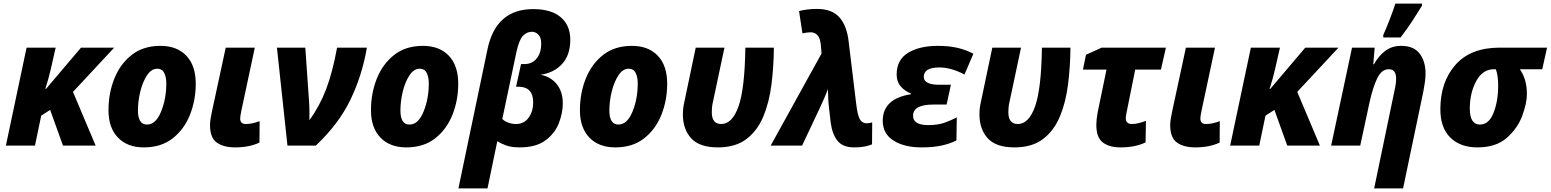

<svg xmlns="http://www.w3.org/2000/svg" viewBox="-20 -816 8690 1076"><path d="M13 0H176L211 -168L261 -200L333 0H516L389 -301L620 -549H434L238 -318H234Q252 -373 265 -430L292 -549H129Z M786 10Q883 10 947.5 -40.5Q1012 -91 1044.5 -172.5Q1077 -254 1077 -347Q1077 -448 1024.5 -503.5Q972 -559 879 -559Q783 -559 718.5 -508.5Q654 -458 621 -376Q588 -294 588 -198Q588 -100 641 -45Q694 10 786 10ZM804 -118Q753 -118 753 -197Q753 -248 766 -302Q779 -356 803.5 -393.5Q828 -431 862 -431Q888 -431 900 -408Q912 -385 912 -348Q912 -262 882.5 -190Q853 -118 804 -118Z M1298 10Q1377 10 1434 -17L1435 -137Q1393 -121 1357 -121Q1326 -121 1326 -152Q1326 -163 1332 -193L1408 -549H1245L1168 -192Q1157 -142 1157 -115Q1157 -44 1195 -17Q1233 10 1298 10Z M1591 0H1750Q1879 -122 1944.5 -258.5Q2010 -395 2036 -549H1869Q1844 -412 1808 -317Q1772 -222 1714 -142Q1714 -164 1714 -192.5Q1714 -221 1712 -247L1691 -549H1532Z M2257 10Q2354 10 2418.5 -40.5Q2483 -91 2515.5 -172.5Q2548 -254 2548 -347Q2548 -448 2495.5 -503.5Q2443 -559 2350 -559Q2254 -559 2189.5 -508.5Q2125 -458 2092 -376Q2059 -294 2059 -198Q2059 -100 2112 -45Q2165 10 2257 10ZM2275 -118Q2224 -118 2224 -197Q2224 -248 2237 -302Q2250 -356 2274.5 -393.5Q2299 -431 2333 -431Q2359 -431 2371 -408Q2383 -385 2383 -348Q2383 -262 2353.5 -190Q2324 -118 2275 -118Z M2871 -121Q2851 -121 2829.5 -128.5Q2808 -136 2795 -149L2874 -524Q2889 -593 2911 -615.5Q2933 -638 2961 -638Q2981 -638 2997 -622Q3013 -606 3013 -573Q3013 -518 2987 -487.5Q2961 -457 2920 -457H2900L2872 -330H2885Q2968 -330 2968 -242Q2968 -192 2942.5 -156.5Q2917 -121 2871 -121ZM2549 240H2712L2767 -25Q2786 -12 2816 -1Q2846 10 2892 10Q2984 10 3037 -29.5Q3090 -69 3112 -126Q3134 -183 3134 -236Q3134 -303 3099.5 -345Q3065 -387 3009 -397Q3085 -408 3130.5 -458Q3176 -508 3176 -593Q3176 -674 3122.5 -719.5Q3069 -765 2968 -765Q2759 -765 2712 -540Z M3428 10Q3525 10 3589.5 -40.5Q3654 -91 3686.5 -172.5Q3719 -254 3719 -347Q3719 -448 3666.5 -503.5Q3614 -559 3521 -559Q3425 -559 3360.5 -508.5Q3296 -458 3263 -376Q3230 -294 3230 -198Q3230 -100 3283 -45Q3336 10 3428 10ZM3446 -118Q3395 -118 3395 -197Q3395 -248 3408 -302Q3421 -356 3445.5 -393.5Q3470 -431 3504 -431Q3530 -431 3542 -408Q3554 -385 3554 -348Q3554 -262 3524.5 -190Q3495 -118 3446 -118Z M4003 10Q4102 10 4163.5 -37Q4225 -84 4258 -163.5Q4291 -243 4303.5 -343Q4316 -443 4317 -549H4157Q4154 -320 4119 -220.5Q4084 -121 4022 -121Q3969 -121 3969 -187Q3969 -198 3970 -212Q3971 -226 3975 -243L4040 -549H3879L3816 -249Q3807 -212 3807 -175Q3807 -92 3853.5 -41Q3900 10 4003 10Z M4767 10Q4803 10 4826.5 5Q4850 0 4867 -7L4868 -130Q4850 -125 4837 -125Q4813 -125 4799.5 -146.5Q4786 -168 4778 -236L4736 -583Q4726 -672 4684 -719Q4642 -766 4559 -766Q4504 -766 4458 -754L4477 -629Q4503 -635 4524 -635Q4547 -635 4562.5 -617.5Q4578 -600 4581 -554L4584 -516L4299 0H4475L4574 -210Q4582 -226 4598 -263Q4614 -300 4620 -317Q4620 -298 4621.5 -266Q4623 -234 4626 -211L4635 -131Q4644 -63 4674 -26.5Q4704 10 4767 10Z M5145 10Q5210 10 5257.5 -0.5Q5305 -11 5340 -29L5342 -158Q5311 -142 5274 -128.5Q5237 -115 5182 -115Q5097 -115 5097 -167Q5097 -230 5210 -230H5285L5309 -341H5245Q5157 -341 5157 -385Q5157 -438 5244 -438Q5279 -438 5316 -427Q5353 -416 5385 -398L5435 -515Q5395 -536 5347.5 -547.5Q5300 -559 5236 -559Q5133 -559 5069 -520Q5005 -481 5005 -398Q5005 -358 5027.5 -332Q5050 -306 5085 -292V-288Q4927 -263 4927 -139Q4927 -67 4987 -28.5Q5047 10 5145 10Z M5665 10Q5764 10 5825.5 -37Q5887 -84 5920 -163.5Q5953 -243 5965.5 -343Q5978 -443 5979 -549H5819Q5816 -320 5781 -220.5Q5746 -121 5684 -121Q5631 -121 5631 -187Q5631 -198 5632 -212Q5633 -226 5637 -243L5702 -549H5541L5478 -249Q5469 -212 5469 -175Q5469 -92 5515.5 -41Q5562 10 5665 10Z M6259 10Q6342 10 6400 -18L6402 -139Q6357 -121 6323 -121Q6289 -121 6289 -154Q6289 -161 6290.5 -170Q6292 -179 6294 -188L6342 -426H6486L6514 -549H6154L6066 -509L6049 -426H6181L6131 -184Q6124 -144 6124 -117Q6124 -45 6160.5 -17.5Q6197 10 6259 10Z M6679 10Q6758 10 6815 -17L6816 -137Q6774 -121 6738 -121Q6707 -121 6707 -152Q6707 -163 6713 -193L6789 -549H6626L6549 -192Q6538 -142 6538 -115Q6538 -44 6576 -17Q6614 10 6679 10Z M6874 0H7037L7072 -168L7122 -200L7194 0H7377L7250 -301L7481 -549H7295L7099 -318H7095Q7113 -373 7126 -430L7153 -549H6990Z M7681 240H7843L7957 -305Q7962 -331 7965.5 -356.5Q7969 -382 7969 -404Q7969 -472 7936 -515.5Q7903 -559 7833 -559Q7781 -559 7744 -531.5Q7707 -504 7680 -456H7676L7684 -549H7557L7440 0H7603L7655 -242Q7674 -328 7698.5 -378Q7723 -428 7763 -428Q7804 -428 7804 -376Q7804 -347 7796 -313ZM7732 -606H7829Q7866 -654 7895 -698.5Q7924 -743 7949 -784V-796H7800Q7788 -758 7768 -706.5Q7748 -655 7732 -620Z M8259 10Q8364 10 8424.5 -43.5Q8485 -97 8511 -167.5Q8537 -238 8537 -289Q8537 -335 8525.5 -370.5Q8514 -406 8497 -428H8623L8650 -549H8384Q8222 -549 8137 -453Q8052 -357 8052 -203Q8052 -100 8108 -45Q8164 10 8259 10ZM8274 -118Q8217 -118 8217 -208Q8217 -295 8253 -361.5Q8289 -428 8352 -428H8363Q8376 -393 8376 -337Q8376 -249 8350 -183.5Q8324 -118 8274 -118Z"/></svg>

Font: Noto Sans Display Extra
Style: Italic
Weight: 800
Italic angle: -12°
Designer: Monotype Design Team
Foundry: Monotype Imaging Inc.
Version: Version 1.900